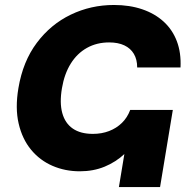

<svg xmlns="http://www.w3.org/2000/svg" viewBox="-20 -759 753 779"><path d="M303.7 -64Q244.1 -64 192.9 -86.2Q141.6 -108.4 106 -151.6Q70.3 -194.8 55.7 -257.6Q41 -320.3 54.7 -401.4Q72.8 -509.8 129.2 -585Q185.5 -660.2 267.1 -699.5Q348.6 -738.8 442.4 -738.8Q505.9 -738.8 556.9 -721.4Q607.9 -704.1 643.8 -671.4Q679.7 -638.7 697.5 -591.8Q715.3 -544.9 712.4 -485.4H536.6Q536.6 -517.6 523.2 -540.3Q509.8 -563 484.4 -575Q459 -586.9 422.9 -586.9Q372.6 -586.9 332.8 -564.7Q293 -542.5 267.1 -501Q241.2 -459.5 231.4 -401.4Q221.2 -341.8 232.7 -300.3Q244.1 -258.8 275.4 -237.3Q306.6 -215.8 356.9 -215.8Q392.6 -215.8 422.6 -227.3Q452.6 -238.8 474.6 -260.3Q496.6 -281.7 508.3 -313H594.7Q576.2 -259.3 549.1 -214.1Q522 -168.9 486.1 -135.3Q450.2 -101.6 404.5 -82.8Q358.9 -64 303.7 -64ZM462.4 0 514.2 -313H681.2L629.4 0Z"/></svg>

Font: Inter 24pt ExtraBold
Style: Italic
Weight: 800
Italic angle: -9.3988°
Designer: Rasmus Andersson
Foundry: rsms
Version: Version 4.001;git-66647c0bb